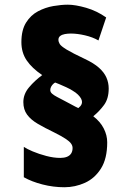

<svg xmlns="http://www.w3.org/2000/svg" viewBox="-20 -785 532 815"><path d="M253.4 9.8Q206.1 9.8 160.4 -2Q114.7 -13.7 81.1 -32.7V-161.6Q92.8 -153.3 118.9 -142.3Q145 -131.3 176.5 -123Q208 -114.7 235.8 -114.7Q252.4 -114.7 264.2 -119.4Q275.9 -124 282 -133.5Q288.1 -143.1 288.1 -156.7Q288.1 -166.5 281.7 -175.5Q275.4 -184.6 258.5 -195.8Q241.7 -207 209.5 -223.1Q169.9 -242.2 140.6 -259.3Q111.3 -276.4 95.2 -298.1Q79.1 -319.8 79.1 -351.6Q79.1 -385.7 103.3 -414.3Q127.4 -442.9 159.2 -466.3Q116.2 -495.1 93.5 -528.3Q70.8 -561.5 70.8 -606Q70.8 -657.2 90.6 -689Q110.4 -720.7 141.4 -737.1Q172.4 -753.4 206.3 -759.3Q240.2 -765.1 268.1 -765.1Q299.8 -765.1 345.5 -752Q391.1 -738.8 430.7 -710.9L397.9 -613.3Q373.5 -627.4 340.8 -635Q308.1 -642.6 280.8 -642.6Q267.6 -642.6 255.4 -640.4Q243.2 -638.2 235.6 -632.3Q228 -626.5 228 -616.2Q228 -607.4 233.6 -598.1Q239.3 -588.9 262.9 -574.5Q286.6 -560.1 340.3 -534.7Q377.9 -517.1 399.9 -497.6Q421.9 -478 431.6 -456.1Q441.4 -434.1 441.4 -409.2Q441.4 -366.7 421.9 -339.8Q402.3 -313 376 -291.5Q405.8 -268.6 420.4 -239.7Q435.1 -210.9 435.1 -180.7Q435.1 -111.8 408.7 -69.8Q382.3 -27.8 340.6 -9Q298.8 9.8 253.4 9.8ZM312.5 -326.2Q317.4 -330.1 320.8 -334Q324.2 -337.9 326.2 -342.5Q328.1 -347.2 328.1 -352.1Q328.1 -358.9 324 -366.7Q319.8 -374.5 311 -383.3Q302.2 -392.1 287.1 -400.9Q277.3 -407.2 261 -414.8Q244.6 -422.4 231 -428Q217.3 -433.6 214.4 -434.6Q211.4 -433.6 206.3 -429Q201.2 -424.3 197.3 -417.5Q193.4 -410.6 193.4 -402.8Q193.4 -394 201.2 -387.2Q209 -380.4 222.2 -373.5Q235.4 -366.7 251 -358.4Q262.7 -352.5 275.9 -345.2Q289.1 -337.9 299.6 -332.5Q310.1 -327.1 312.5 -326.2Z"/></svg>

Font: Comme Black
Style: Regular
Weight: 900
Version: Version 1.000;gftools[0.9.27]